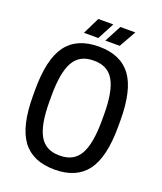

<svg xmlns="http://www.w3.org/2000/svg" viewBox="-170 -1059 998 1180"><g transform="rotate(20 328.5 -469.0)"><path d="M364 -950 306 -840H212L266 -950ZM508 -950 446 -840H352L410 -950ZM50 -370V-410Q50 -610 118 -701Q186 -792 329 -792Q471 -792 539 -701Q607 -610 607 -410V-370Q607 -170 539 -79Q471 12 329 12Q186 12 118 -79Q50 -170 50 -370ZM332 -80Q421 -80 460.5 -150Q500 -220 500 -370V-410Q500 -560 460.5 -630Q421 -700 332 -700H325Q236 -700 196.5 -630Q157 -560 157 -410V-370Q157 -220 196.5 -150Q236 -80 325 -80Z"/></g></svg>

Font: Coupeur_Texte
Style: Regular
Weight: 400
Designer: Léa Rolland
Version: Version 1.000;PS 001.000;hotconv 1.0.88;makeotf.lib2.5.64775